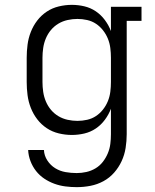

<svg xmlns="http://www.w3.org/2000/svg" viewBox="-20 -548 640 791"><path d="M296 223Q273 223 249.5 220Q226 217 204 209Q182 201 162.5 188Q143 175 128.5 156.5Q114 138 105.5 115.5Q97 93 96 70H161Q162 93 175 113Q188 133 207.5 145Q227 157 250 161Q273 165 296 165Q316 165 336 160.5Q356 156 373.5 145.5Q391 135 403.5 119Q416 103 424 84Q432 65 434.5 45Q437 25 437 5V-100Q428 -76 412 -54.5Q396 -33 374.5 -18.5Q353 -4 327.5 2Q302 8 276 8Q249 8 222 1.5Q195 -5 172.5 -20Q150 -35 133.5 -56.5Q117 -78 107 -103.5Q97 -129 93.5 -156Q90 -183 90 -210V-310Q90 -337 93.5 -364Q97 -391 107 -416.5Q117 -442 133.5 -463.5Q150 -485 172.5 -500Q195 -515 222 -521.5Q249 -528 276 -528Q302 -528 327.5 -522Q353 -516 374.5 -501.5Q396 -487 412 -465.5Q428 -444 437 -420V-520H563V-462H502V5Q502 33 497.5 61.5Q493 90 481 116Q469 142 450 163.5Q431 185 406 198.5Q381 212 353 217.5Q325 223 296 223ZM299 -50Q319 -50 339 -54.5Q359 -59 375.5 -70Q392 -81 404.5 -97Q417 -113 424.5 -131.5Q432 -150 434.5 -170Q437 -190 437 -210V-310Q437 -330 434.5 -350Q432 -370 424.5 -388.5Q417 -407 404.5 -423Q392 -439 375.5 -450Q359 -461 339 -465.5Q319 -470 299 -470Q279 -470 258.5 -465.5Q238 -461 220.5 -450.5Q203 -440 190 -424.5Q177 -409 169 -390Q161 -371 158 -350.5Q155 -330 155 -310V-210Q155 -190 158 -169.5Q161 -149 169 -130Q177 -111 190 -95.5Q203 -80 220.5 -69.5Q238 -59 258.5 -54.5Q279 -50 299 -50Z"/></svg>

Font: Iosevka Etoile Light
Style: Regular
Weight: 300
Designer: Belleve Invis
Foundry: Belleve Invis
Version: Version 25.0.1; ttfautohint (v1.8.4)